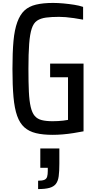

<svg xmlns="http://www.w3.org/2000/svg" viewBox="-20 -868 661 1310"><path d="M340 52Q273 52 225.5 40.5Q178 29 146.5 1Q115 -27 97 -77.5Q79 -128 72 -206.5Q65 -285 65 -398Q65 -511 72 -588Q79 -665 98 -717Q117 -769 147.5 -797Q178 -825 226 -836.5Q274 -848 342 -848Q376 -848 413.5 -844.5Q451 -841 486 -835.5Q521 -830 547 -821V-734Q514 -740 484 -744.5Q454 -749 428.5 -751Q403 -753 383 -753Q331 -753 294 -748Q257 -743 233 -727Q209 -711 196.5 -673Q184 -635 179 -568.5Q174 -502 174 -398Q174 -305 177 -242Q180 -179 189.5 -138.5Q199 -98 217 -77Q235 -56 265 -48.5Q295 -41 339 -41Q358 -41 376 -42Q394 -43 411.5 -45Q429 -47 444 -50V-341H322V-434H550V28Q519 34 481.5 40Q444 46 408 49Q372 52 340 52ZM240 422V365Q268 365 282.5 359Q297 353 301.5 338Q306 323 306 298V277H255V145H385V248Q385 301 380.5 334.5Q376 368 361 387Q346 406 317 414Q288 422 240 422Z"/></svg>

Font: Farlight84_Sys_V01
Style: Regular
Weight: 400
Designer: Ryoko NISHIZUKA  (kana, bopomofo & ideographs); Paul D. Hunt (Latin, Greek & Cyrillic); Sandoll Communications , Soo-you
Foundry: Adobe
Version: Version 2.004;October 29, 2024;FontCreator 14.0.0.2814 64-bi